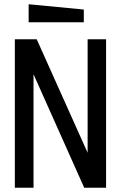

<svg xmlns="http://www.w3.org/2000/svg" viewBox="-20 -885 570 905"><path d="M50 0V-700H153L393 -165V-700H480V0H377L138 -535V0ZM375 -780H115V-865L375 -840Z"/></svg>

Font: Tektur SemiCondensed
Style: Regular
Weight: 400
Width: 4
Designer: Adam Jagosz
Foundry: Adam Jagosz
Version: Version 1.005;gftools[0.9.30]